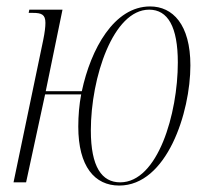

<svg xmlns="http://www.w3.org/2000/svg" viewBox="-20 -566 643 596"><path d="M350 10C498 10 571 -217 571 -363C571 -490 516 -546 446 -546C334 -546 262 -414 234 -283H122L174 -536H71L69 -526H82C109 -526 121 -521 121 -495C121 -483 119 -465 114 -441L22 0H61L120 -273H232C226 -242 223 -207 223 -173C223 -49 274 10 350 10ZM353 0C296 0 262 -48 262 -161C262 -325 331 -536 443 -536C501 -536 532 -483 532 -372C532 -213 470 0 353 0Z"/></svg>

Font: Noto Serif Display ExtraCondensed ExtraLight
Style: Italic
Weight: 200
Width: 2
Italic angle: -12°
Designer: Monotype Design Team
Foundry: Monotype Imaging Inc.
Version: Version 2.009